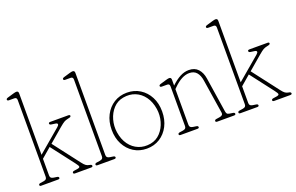

<svg xmlns="http://www.w3.org/2000/svg" viewBox="-90 -1074 2210 1434"><g transform="rotate(-20 1015.0 -356.5)"><path d="M38.5 0Q24.5 0 24.5 -9Q24.5 -19 38.5 -21L65 -25Q80 -27.5 85.5 -34Q91 -40.5 91 -52V-661Q91 -682 72 -682H29.5Q15 -682 15 -692Q15 -700 29 -704L76.5 -718Q94 -723 101.5 -723Q118 -723 118 -705V-216L299.5 -370Q313 -381.5 311.8 -389.5Q310.5 -397.5 296.5 -399.5L264.5 -404Q250 -406 250 -416Q250 -425 264 -425H406.5Q420.5 -425 420.5 -416Q420.5 -411.5 416 -408.2Q411.5 -405 393.5 -401.5Q377 -398 364.5 -391Q352 -384 326 -362L216 -268L374.5 -61.5Q390.5 -40.5 401.2 -33Q412 -25.5 425 -23Q438 -21 442.5 -17.8Q447 -14.5 447 -9Q447 0 433 0H306.5Q292.5 0 292.5 -9Q292.5 -19 306.5 -21L333 -25Q352 -28 352.8 -36.2Q353.5 -44.5 333.5 -70L195 -250.5L118 -184.5V-52Q118 -40.5 123.5 -34Q129 -27.5 144 -25L170.5 -21Q184.5 -19 184.5 -9Q184.5 0 170.5 0Z M565 -705V-52Q565 -40.5 570.5 -34Q576 -27.5 591 -25L617.5 -21Q631.5 -19 631.5 -9Q631.5 0 617.5 0H485.5Q471.5 0 471.5 -9Q471.5 -19 485.5 -21L512 -25Q527 -27.5 532.5 -34Q538 -40.5 538 -52V-661Q538 -682 519 -682H476.5Q462 -682 462 -692Q462 -700 476 -704L523.5 -718Q541 -723 548.5 -723Q565 -723 565 -705Z M875 -434.5Q933 -434.5 978.2 -406Q1023.5 -377.5 1049.5 -327.8Q1075.5 -278 1075.5 -213Q1075.5 -148 1049.5 -97.5Q1023.5 -47 978.2 -18.5Q933 10 874.5 10Q816.5 10 771.2 -18.5Q726 -47 700 -97Q674 -147 674 -211.5Q674 -277 700 -327.2Q726 -377.5 771.2 -406Q816.5 -434.5 875 -434.5ZM912 -15.5Q960 -24.5 992.2 -59.5Q1024.5 -94.5 1038.2 -143.2Q1052 -192 1044.5 -243Q1035.5 -302 1006.2 -342.5Q977 -383 933.2 -400.8Q889.5 -418.5 837.5 -409Q789.5 -400.5 757.2 -365.5Q725 -330.5 711.2 -281.5Q697.5 -232.5 705 -181.5Q714 -122.5 743.5 -82Q773 -41.5 816.8 -24Q860.5 -6.5 912 -15.5Z M1225.5 -410.5V-363.5Q1262.5 -398.5 1297 -416.8Q1331.5 -435 1366.5 -435Q1414 -435 1440.5 -405.8Q1467 -376.5 1474 -329L1516.5 -52Q1518.5 -40.5 1523 -34Q1527.5 -27.5 1542.5 -25L1569 -21Q1583 -19 1583 -9Q1583 0 1569 0H1437Q1423 0 1423 -9Q1423 -19 1437 -21L1463.5 -25Q1493 -29.5 1489.5 -52L1447.5 -321.5Q1441 -365.5 1420.2 -389Q1399.5 -412.5 1362.5 -412.5Q1333 -412.5 1301.8 -396.2Q1270.5 -380 1234 -343.5L1225.5 -335V-52Q1225.5 -40.5 1231 -34Q1236.5 -27.5 1251.5 -25L1278 -21Q1292 -19 1292 -9Q1292 0 1278 0H1146Q1132 0 1132 -9Q1132 -19 1146 -21L1172.5 -25Q1187.5 -27.5 1193 -34Q1198.5 -40.5 1198.5 -52V-366.5Q1198.5 -387.5 1179.5 -387.5H1137Q1122.5 -387.5 1122.5 -397.5Q1122.5 -405.5 1136.5 -409.5L1184 -423.5Q1201.5 -428.5 1209 -428.5Q1225.5 -428.5 1225.5 -410.5Z M1621.5 0Q1607.5 0 1607.5 -9Q1607.5 -19 1621.5 -21L1648 -25Q1663 -27.5 1668.5 -34Q1674 -40.5 1674 -52V-661Q1674 -682 1655 -682H1612.5Q1598 -682 1598 -692Q1598 -700 1612 -704L1659.5 -718Q1677 -723 1684.5 -723Q1701 -723 1701 -705V-216L1882.5 -370Q1896 -381.5 1894.8 -389.5Q1893.5 -397.5 1879.5 -399.5L1847.5 -404Q1833 -406 1833 -416Q1833 -425 1847 -425H1989.5Q2003.5 -425 2003.5 -416Q2003.5 -411.5 1999 -408.2Q1994.5 -405 1976.5 -401.5Q1960 -398 1947.5 -391Q1935 -384 1909 -362L1799 -268L1957.5 -61.5Q1973.5 -40.5 1984.2 -33Q1995 -25.5 2008 -23Q2021 -21 2025.5 -17.8Q2030 -14.5 2030 -9Q2030 0 2016 0H1889.5Q1875.5 0 1875.5 -9Q1875.5 -19 1889.5 -21L1916 -25Q1935 -28 1935.8 -36.2Q1936.5 -44.5 1916.5 -70L1778 -250.5L1701 -184.5V-52Q1701 -40.5 1706.5 -34Q1712 -27.5 1727 -25L1753.5 -21Q1767.5 -19 1767.5 -9Q1767.5 0 1753.5 0Z"/></g></svg>

Font: Fraunces 144pt S100 Thin
Style: Regular
Weight: 100
Version: Version 1.000; ttfautohint (v1.8.3)